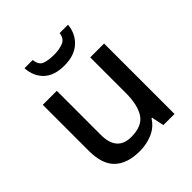

<svg xmlns="http://www.w3.org/2000/svg" viewBox="-204 -982 1039 1039"><g transform="rotate(-45 315.0 -462.5)"><path d="M547 -632V-93H462L447 -164H442Q416 -122 370 -102.5Q324 -83 273 -83Q178 -83 128 -130Q78 -177 78 -279V-632H185V-295Q185 -170 294 -170Q377 -170 409 -219Q441 -268 441 -359V-632ZM481 -842Q475 -778 431 -738.5Q387 -699 312 -699Q234 -699 193 -738Q152 -777 148 -842H211Q215 -801 242 -790.5Q269 -780 314 -780Q352 -780 382 -791.5Q412 -803 417 -842Z"/></g></svg>

Font: Noto Sans Kannada UI Medium
Style: Regular
Weight: 500
Designer: Jelle Bosma - Monotype Design Team
Foundry: Monotype Imaging Inc.
Version: Version 2.005; ttfautohint (v1.8.4.7-5d5b)